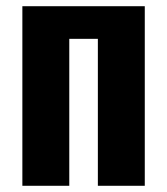

<svg xmlns="http://www.w3.org/2000/svg" viewBox="-20 -598 537 618"><path d="M52 0V-578H446V0H295V-473H203V0Z"/></svg>

Font: Oswald SemiBold
Style: Regular
Weight: 600
Designer: Vernon Adams
Foundry: Vernon Adams
Version: Version 4.103;gftools[0.9.33.dev8+g029e19f]